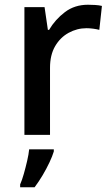

<svg xmlns="http://www.w3.org/2000/svg" viewBox="-20 -569 467 810"><path d="M351 -549Q365 -549 381.5 -548Q398 -547 410 -544L399 -443Q388 -446 373 -448Q358 -450 345 -450Q305 -450 269.5 -430.5Q234 -411 212.5 -374Q191 -337 191 -283V0H83V-539H168L182 -443H187Q213 -487 254 -518Q295 -549 351 -549ZM207 70Q201 90 188.5 116.5Q176 143 160 170Q144 197 126 221H65V209Q73 191 80.5 164.5Q88 138 94.5 110Q101 82 103 61H207Z"/></svg>

Font: Noto Sans Javanese Medium
Style: Regular
Weight: 500
Version: Version 2.004